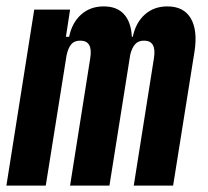

<svg xmlns="http://www.w3.org/2000/svg" viewBox="-30 -580 650 600"><path d="M-10 0 77 -550H189L176 -465H186Q195 -509 223.5 -534.5Q252 -560 294 -560Q336 -560 358 -535Q380 -510 382 -465H385Q394 -509 422.5 -534.5Q451 -560 493 -560Q544 -560 566 -523Q588 -486 578 -420L511 0H388L451 -398Q460 -453 420 -453Q402 -453 392 -441.5Q382 -430 377 -409L312 0H189L252 -398Q261 -453 221 -453Q202 -453 192.5 -441.5Q183 -430 178 -407L113 0Z"/></svg>

Font: JetBrains Mono ExtraBold
Style: Italic
Weight: 800
Designer: Philipp Nurullin, Konstantin Bulenkov
Foundry: JetBrains
Version: Version 1.000; ttfautohint (v1.8.3)